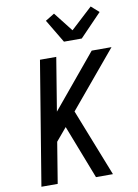

<svg xmlns="http://www.w3.org/2000/svg" viewBox="-105 -1059 809 1126"><g transform="rotate(-10 300.0 -495.5)"><path d="M373 0 249 -320 185 -244 145 0H48L169 -735H266L214 -418L477 -735H595L316 -401L474 0ZM326 -815 243 -954 297 -987 387 -872 516 -991 562 -950 432 -815Z"/></g></svg>

Font: Iosevka Custom Medium Oblique
Style: Regular
Weight: 500
Italic angle: -9°
Designer: Belleve Invis
Foundry: Belleve Invis
Version: Version 27.0.1